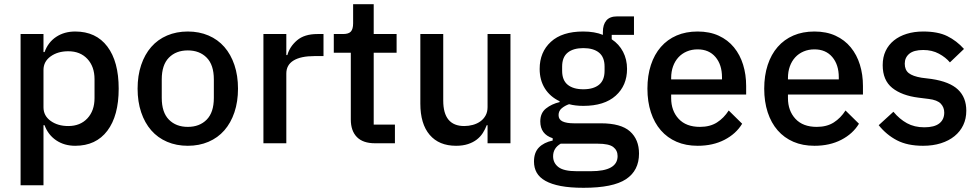

<svg xmlns="http://www.w3.org/2000/svg" viewBox="-20 -682 4665 914"><path d="M78 -520H187V-434H192Q209 -481 247.5 -506.5Q286 -532 338 -532Q437 -532 491 -460.5Q545 -389 545 -260Q545 -131 491 -59.5Q437 12 338 12Q286 12 247.5 -14Q209 -40 192 -86H187V200H78ZM305 -82Q362 -82 396 -118.5Q430 -155 430 -215V-305Q430 -365 396 -401.5Q362 -438 305 -438Q255 -438 221 -413.5Q187 -389 187 -349V-171Q187 -131 221 -106.5Q255 -82 305 -82Z M874 12Q820 12 775.5 -7Q731 -26 700 -61.5Q669 -97 652 -147.5Q635 -198 635 -260Q635 -322 652 -372.5Q669 -423 700 -458.5Q731 -494 775.5 -513Q820 -532 874 -532Q928 -532 972.5 -513Q1017 -494 1048 -458.5Q1079 -423 1096 -372.5Q1113 -322 1113 -260Q1113 -198 1096 -147.5Q1079 -97 1048 -61.5Q1017 -26 972.5 -7Q928 12 874 12ZM874 -78Q930 -78 964 -112.5Q998 -147 998 -216V-304Q998 -373 964 -407.5Q930 -442 874 -442Q818 -442 784 -407.5Q750 -373 750 -304V-216Q750 -147 784 -112.5Q818 -78 874 -78Z M1234 0V-520H1343V-420H1348Q1359 -460 1394 -490Q1429 -520 1491 -520H1520V-415H1477Q1412 -415 1377.5 -394Q1343 -373 1343 -332V0Z M1765 0Q1708 0 1679 -29.5Q1650 -59 1650 -113V-431H1569V-520H1613Q1640 -520 1650.5 -532Q1661 -544 1661 -571V-662H1759V-520H1868V-431H1759V-89H1860V0Z M2301 -86H2297Q2290 -67 2278.5 -49Q2267 -31 2249.5 -17.5Q2232 -4 2207.5 4Q2183 12 2151 12Q2070 12 2025.5 -40Q1981 -92 1981 -189V-520H2090V-203Q2090 -82 2190 -82Q2211 -82 2231 -87.5Q2251 -93 2266.5 -104Q2282 -115 2291.5 -132Q2301 -149 2301 -172V-520H2410V0H2301Z M3022 49Q3022 130 2960 171Q2898 212 2758 212Q2694 212 2649.5 203.5Q2605 195 2576.5 179Q2548 163 2535 140Q2522 117 2522 87Q2522 44 2545.5 20Q2569 -4 2611 -13V-24Q2552 -43 2552 -104Q2552 -144 2579 -165.5Q2606 -187 2644 -196V-200Q2598 -222 2573.5 -261.5Q2549 -301 2549 -354Q2549 -434 2602.5 -483Q2656 -532 2756 -532Q2811 -532 2850 -516V-530Q2850 -565 2866.5 -584.5Q2883 -604 2918 -604H2998V-516H2892V-495Q2927 -472 2946 -435.5Q2965 -399 2965 -354Q2965 -275 2911 -226.5Q2857 -178 2757 -178Q2719 -178 2689 -186Q2669 -179 2654 -166.5Q2639 -154 2639 -134Q2639 -113 2658 -104Q2677 -95 2712 -95H2840Q2936 -95 2979 -56.5Q3022 -18 3022 49ZM2920 61Q2920 34 2899.5 18Q2879 2 2825 2H2649Q2613 23 2613 62Q2613 94 2638.5 113.5Q2664 133 2725 133H2793Q2920 133 2920 61ZM2757 -257Q2805 -257 2831.5 -278.5Q2858 -300 2858 -345V-365Q2858 -410 2831.5 -431.5Q2805 -453 2757 -453Q2709 -453 2682.5 -431.5Q2656 -410 2656 -365V-345Q2656 -300 2682.5 -278.5Q2709 -257 2757 -257Z M3301 12Q3245 12 3201 -7Q3157 -26 3126 -61.5Q3095 -97 3078.5 -147.5Q3062 -198 3062 -260Q3062 -322 3078.5 -372.5Q3095 -423 3126 -458.5Q3157 -494 3201 -513Q3245 -532 3301 -532Q3358 -532 3401.5 -512Q3445 -492 3474 -456.5Q3503 -421 3517.5 -374Q3532 -327 3532 -273V-232H3175V-215Q3175 -155 3210.5 -116.5Q3246 -78 3312 -78Q3360 -78 3393 -99Q3426 -120 3449 -156L3513 -93Q3484 -45 3429 -16.5Q3374 12 3301 12ZM3301 -447Q3273 -447 3249.5 -437Q3226 -427 3209.5 -409Q3193 -391 3184 -366Q3175 -341 3175 -311V-304H3417V-314Q3417 -374 3386 -410.5Q3355 -447 3301 -447Z M3857 12Q3801 12 3757 -7Q3713 -26 3682 -61.5Q3651 -97 3634.5 -147.5Q3618 -198 3618 -260Q3618 -322 3634.5 -372.5Q3651 -423 3682 -458.5Q3713 -494 3757 -513Q3801 -532 3857 -532Q3914 -532 3957.5 -512Q4001 -492 4030 -456.5Q4059 -421 4073.5 -374Q4088 -327 4088 -273V-232H3731V-215Q3731 -155 3766.5 -116.5Q3802 -78 3868 -78Q3916 -78 3949 -99Q3982 -120 4005 -156L4069 -93Q4040 -45 3985 -16.5Q3930 12 3857 12ZM3857 -447Q3829 -447 3805.5 -437Q3782 -427 3765.5 -409Q3749 -391 3740 -366Q3731 -341 3731 -311V-304H3973V-314Q3973 -374 3942 -410.5Q3911 -447 3857 -447Z M4374 12Q4300 12 4250 -14Q4200 -40 4163 -86L4233 -150Q4262 -115 4297.5 -95.5Q4333 -76 4380 -76Q4428 -76 4451.5 -94.5Q4475 -113 4475 -146Q4475 -171 4458.5 -188.5Q4442 -206 4401 -211L4353 -217Q4273 -227 4227.5 -263.5Q4182 -300 4182 -372Q4182 -410 4196 -439.5Q4210 -469 4235.5 -489.5Q4261 -510 4296.5 -521Q4332 -532 4375 -532Q4445 -532 4489.5 -510Q4534 -488 4569 -449L4502 -385Q4482 -409 4449.5 -426.5Q4417 -444 4375 -444Q4330 -444 4308.5 -426Q4287 -408 4287 -379Q4287 -349 4306 -334Q4325 -319 4367 -312L4415 -306Q4501 -293 4540.5 -255.5Q4580 -218 4580 -155Q4580 -117 4565.5 -86.5Q4551 -56 4524 -34Q4497 -12 4459 0Q4421 12 4374 12Z"/></svg>

Font: IBM Plex Sans Thai Looped Medium
Style: Regular
Weight: 500
Designer: Mike Abbink, Paul van der Laan, Pieter van Rosmalen, Ben Mitchell, Mark Frömberg
Foundry: Bold Monday
Version: Version 1.1